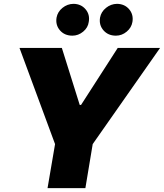

<svg xmlns="http://www.w3.org/2000/svg" viewBox="-20 -976 851 996"><path d="M81.1 -727.5H300.8L393.6 -431.6H400.4L590.8 -727.5H810.5L460.9 -228.5L422.9 0H226.6L265.6 -228.5ZM355.5 -791Q314.9 -791 291 -818.6Q267.1 -846.2 273.4 -884.8Q278.8 -914.6 304 -935.1Q329.1 -955.6 361.3 -956.1Q400.4 -955.6 423.8 -928Q447.3 -900.4 440.4 -862.3Q436.5 -832.5 411.4 -811.8Q386.2 -791 355.5 -791ZM581.1 -791Q541 -791 516.8 -818.6Q492.7 -846.2 499 -884.8Q504.4 -914.6 529.8 -935.1Q555.2 -955.6 586.9 -956.1Q626.5 -955.6 649.9 -928Q673.3 -900.4 667 -862.3Q662.1 -832.5 637.2 -811.8Q612.3 -791 581.1 -791Z"/></svg>

Font: Inter Tight Black
Style: Italic
Weight: 900
Italic angle: -9.39999°
Designer: Rasmus Andersson
Foundry: rsms
Version: Version 3.004; ttfautohint (v1.8.4.7-5d5b)